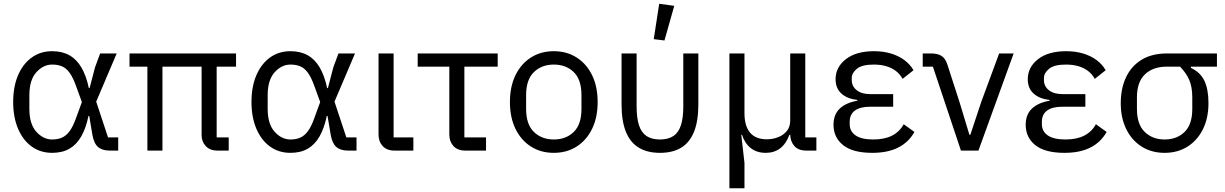

<svg xmlns="http://www.w3.org/2000/svg" viewBox="-20 -800 6510 1020"><path d="M608 -70V0H563Q523 0 501 -19Q479 -38 471 -83L454 -184H450Q437 -120 412 -76Q387 -32 349 -10Q311 12 257 12Q195 12 148.5 -21.5Q102 -55 76 -116Q50 -177 50 -258Q50 -340 76 -400.5Q102 -461 148.5 -494.5Q195 -528 257 -528Q310 -528 348.5 -506.5Q387 -485 412.5 -441.5Q438 -398 452 -332H456L485 -443L512 -516H600L491 -260L554 -70ZM257 -59Q287 -59 309.5 -69Q332 -79 350 -103.5Q368 -128 384 -173L415 -258L384 -343Q368 -388 350 -413Q332 -438 309.5 -447.5Q287 -457 257 -457Q210 -457 173 -416Q136 -375 136 -294V-222Q136 -141 173 -100Q210 -59 257 -59Z M1131 -446V-70H1195V0H1136Q1095 0 1073 -24Q1051 -48 1051 -82V-446H843V0H763V-446H668V-516H1234V-446Z M1874 -70V0H1829Q1789 0 1767 -19Q1745 -38 1737 -83L1720 -184H1716Q1703 -120 1678 -76Q1653 -32 1615 -10Q1577 12 1523 12Q1461 12 1414.5 -21.5Q1368 -55 1342 -116Q1316 -177 1316 -258Q1316 -340 1342 -400.5Q1368 -461 1414.5 -494.5Q1461 -528 1523 -528Q1576 -528 1614.5 -506.5Q1653 -485 1678.5 -441.5Q1704 -398 1718 -332H1722L1751 -443L1778 -516H1866L1757 -260L1820 -70ZM1523 -59Q1553 -59 1575.5 -69Q1598 -79 1616 -103.5Q1634 -128 1650 -173L1681 -258L1650 -343Q1634 -388 1616 -413Q1598 -438 1575.5 -447.5Q1553 -457 1523 -457Q1476 -457 1439 -416Q1402 -375 1402 -294V-222Q1402 -141 1439 -100Q1476 -59 1523 -59Z M2176 -70V0H2076Q2035 0 2013 -24Q1991 -48 1991 -85V-516H2071V-70Z M2562 0H2452Q2411 0 2389 -24Q2367 -48 2367 -85V-446H2199V-516H2624V-446H2447V-70H2562Z M2922 12Q2853 12 2800.5 -21.5Q2748 -55 2718.5 -115.5Q2689 -176 2689 -258Q2689 -340 2718.5 -400.5Q2748 -461 2800.5 -494.5Q2853 -528 2922 -528Q2991 -528 3043.5 -494.5Q3096 -461 3125.5 -400.5Q3155 -340 3155 -258Q3155 -176 3125.5 -115.5Q3096 -55 3043.5 -21.5Q2991 12 2922 12ZM2922 -59Q2987 -59 3028 -99Q3069 -139 3069 -221V-295Q3069 -377 3028 -417Q2987 -457 2922 -457Q2858 -457 2816.5 -417Q2775 -377 2775 -295V-221Q2775 -139 2816.5 -99Q2858 -59 2922 -59Z M3362 -516V-234Q3362 -174 3374.5 -135Q3387 -96 3414.5 -77.5Q3442 -59 3486 -59Q3530 -59 3557.5 -77.5Q3585 -96 3597.5 -135Q3610 -174 3610 -234V-516H3690V-246Q3690 -157 3667 -100Q3644 -43 3599 -15.5Q3554 12 3486 12Q3419 12 3373.5 -15.5Q3328 -43 3305 -100Q3282 -157 3282 -246V-516ZM3562 -769 3510 -585 3453 -592 3482 -780Z M3935 200H3855V-516H3935V-199Q3935 -130 3965 -95Q3995 -60 4053 -60Q4085 -60 4113.5 -71Q4142 -82 4160 -104Q4178 -126 4178 -160V-516H4258V-70H4317V0H4263Q4221 0 4199.5 -25Q4178 -50 4178 -87V-89L4223 -84H4174Q4156 -36 4124.5 -12Q4093 12 4048 12Q4000 12 3968 -13.5Q3936 -39 3922 -84H3918L3935 65Z M4781 -140 4838 -99Q4807 -44 4751.5 -16Q4696 12 4614 12Q4510 12 4459 -29Q4408 -70 4408 -137Q4408 -191 4440.5 -222.5Q4473 -254 4535 -265V-269Q4481 -275 4450 -303Q4419 -331 4419 -379Q4419 -443 4473.5 -485.5Q4528 -528 4623 -528Q4673 -528 4714 -515.5Q4755 -503 4785 -480.5Q4815 -458 4833 -427L4775 -381Q4762 -405 4740.5 -422Q4719 -439 4689 -448Q4659 -457 4622 -457Q4559 -457 4532 -434.5Q4505 -412 4505 -386V-374Q4505 -342 4531 -321Q4557 -300 4603 -300H4725V-233H4603Q4549 -233 4521.5 -212.5Q4494 -192 4494 -153V-141Q4494 -102 4525.5 -80.5Q4557 -59 4619 -59Q4679 -59 4719 -79.5Q4759 -100 4781 -140Z M5178 0H5085L4936 -446H4882V-516H4927Q4960 -516 4981 -503.5Q5002 -491 5013 -457L5077 -259L5130 -84H5135L5193 -259L5288 -516H5365Z M5802 -140 5859 -99Q5828 -44 5772.5 -16Q5717 12 5635 12Q5531 12 5480 -29Q5429 -70 5429 -137Q5429 -191 5461.5 -222.5Q5494 -254 5556 -265V-269Q5502 -275 5471 -303Q5440 -331 5440 -379Q5440 -443 5494.5 -485.5Q5549 -528 5644 -528Q5694 -528 5735 -515.5Q5776 -503 5806 -480.5Q5836 -458 5854 -427L5796 -381Q5783 -405 5761.5 -422Q5740 -439 5710 -448Q5680 -457 5643 -457Q5580 -457 5553 -434.5Q5526 -412 5526 -386V-374Q5526 -342 5552 -321Q5578 -300 5624 -300H5746V-233H5624Q5570 -233 5542.5 -212.5Q5515 -192 5515 -153V-141Q5515 -102 5546.5 -80.5Q5578 -59 5640 -59Q5700 -59 5740 -79.5Q5780 -100 5802 -140Z M6445 -446H6307V-439Q6357 -416 6378.5 -370.5Q6400 -325 6400 -252Q6400 -173 6370.5 -113.5Q6341 -54 6288.5 -21Q6236 12 6167 12Q6098 12 6045.5 -21Q5993 -54 5963.5 -113.5Q5934 -173 5934 -252Q5934 -331 5962.5 -390.5Q5991 -450 6045.5 -483Q6100 -516 6179 -516H6445ZM6249 -446H6179Q6106 -446 6063 -405.5Q6020 -365 6020 -283V-221Q6020 -139 6061.5 -99Q6103 -59 6167 -59Q6232 -59 6273 -99Q6314 -139 6314 -221V-283Q6314 -338 6298 -375Q6282 -412 6249 -446Z"/></svg>

Font: IBM Plex Sans
Style: Regular
Weight: 400
Designer: Mike Abbink, Paul van der Laan, Pieter van Rosmalen
Foundry: Bold Monday
Version: Version 3.201